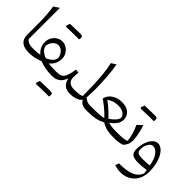

<svg xmlns="http://www.w3.org/2000/svg" viewBox="0 -1561 2652 2652"><g transform="rotate(45 1326.5 -235.0)"><path d="M112.5 -742.5 33.3 -690.6Q44.5 -626.7 50.2 -548Q56 -469.2 56 -376.2V-161.3Q56 -118.7 68.7 -88.3Q81.4 -57.9 105.9 -38.3Q130.3 -18.7 165.4 -9.4Q200.5 0 245.1 0H245.6V-82.9H245.1Q187 -82.9 157.1 -97.2Q127.1 -111.5 112.5 -134.9Z M465.3 -365.5Q493.1 -365.5 519 -349.2Q544.8 -332.9 563.1 -304.3Q581.5 -275.6 587.2 -238.2Q580.4 -192.5 546.9 -162.1Q513.5 -131.6 465.1 -113.3Q416.8 -131.6 383.7 -162Q350.5 -192.5 344.2 -238.2Q349.8 -275.6 368 -304.3Q386.2 -333 411.9 -349.2Q437.7 -365.5 465.3 -365.5ZM465.5 -440.5Q424.3 -440.5 386.3 -417.7Q348.3 -394.9 324.1 -355.2Q299.8 -315.5 299.8 -264.9Q299.8 -209.4 321.2 -167Q342.6 -124.6 379.9 -94.3Q348.9 -87.7 314 -85.3Q279.1 -82.9 245.6 -82.9Q237.8 -82.9 233.9 -75.3Q230 -67.6 230 -51V-31.9Q230 -15.3 233.9 -7.6Q237.8 0 245.6 0Q303.1 0 354.3 -11.5Q405.6 -23 454.8 -43Q504.7 -23.5 563.5 -11.7Q622.3 0 694.1 0H694.6V-82.9H694.1Q651.7 -82.9 614.7 -84.9Q577.6 -86.8 545.2 -90.8Q585.7 -121.6 608.7 -165.4Q631.6 -209.2 631.6 -267Q631.6 -316.6 607.4 -355.9Q583.1 -395.2 545.3 -417.9Q507.4 -440.5 465.5 -440.5ZM557.8 -622.3Q573.3 -622.3 583.2 -622.3Q593 -622.3 598.9 -622.3Q604.7 -622.3 608.1 -622.2Q610.3 -631.2 611.2 -641.2Q612.1 -651.2 612.1 -658.4Q612.1 -677.5 600.5 -684Q589 -690.4 553.7 -690.4Q519.3 -681 484.8 -670.9Q450.3 -660.7 416.2 -650.6Q382 -640.5 348.1 -630.1Q351.5 -626.9 354.7 -623.6Q358 -620.4 361.2 -617.3Q392.3 -618.6 425.8 -619.8Q459.4 -621.1 492.9 -621.7Q526.4 -622.3 557.8 -622.3ZM361.2 -617.3Q393.5 -629.1 425.6 -641Q457.7 -652.9 489.8 -665.5Q521.9 -678 553.7 -690.4Q544.1 -690.4 524.1 -690.1Q504.1 -689.7 477.9 -688.9Q451.7 -688 422.8 -687.3Q393.9 -686.6 366.8 -685.5Q362 -671.9 357.4 -658.3Q352.9 -644.7 348.1 -630.1Q351.5 -626.9 354.7 -623.6Q358 -620.4 361.2 -617.3Z M821.9 229.6Q837.4 229.6 847.2 229.6Q857.1 229.7 862.9 229.7Q868.8 229.7 872.2 229.7Q874.4 220.8 875.2 210.7Q876.1 200.7 876.1 193.5Q876.1 174.4 864.6 168Q853 161.5 817.8 161.5Q783.3 170.9 748.8 181.1Q714.4 191.2 680.2 201.4Q646 211.5 612.1 221.8Q615.6 225.1 618.8 228.3Q622 231.5 625.3 234.7Q656.3 233.4 689.9 232.1Q723.4 230.9 756.9 230.3Q790.5 229.6 821.9 229.6ZM625.3 234.7Q657.6 222.8 689.7 210.9Q721.8 199.1 753.8 186.5Q785.9 173.9 817.8 161.5Q808.1 161.5 788.1 161.9Q768.1 162.2 741.9 163.1Q715.8 163.9 686.8 164.6Q657.9 165.3 630.8 166.5Q626 180.1 621.5 193.7Q616.9 207.3 612.1 221.8Q615.6 225.1 618.8 228.3Q622 231.5 625.3 234.7ZM694.8 0Q769.4 0 815.1 -34.3Q860.8 -68.7 883.3 -137.2Q899.4 -67.5 939 -33.7Q978.6 0 1048.5 0H1049V-82.9H1048.5Q984.1 -82.9 952.3 -113Q920.6 -143 920.6 -194.8Q920.6 -214.2 922.1 -238.5Q923.6 -262.8 926.3 -290.9L873.2 -297.1Q862.6 -230.1 850.4 -188Q838.3 -145.9 819.9 -123Q801.4 -100.1 771.5 -91.5Q741.6 -82.9 694.8 -82.9Q687 -82.9 683.1 -75.3Q679.2 -67.6 679.2 -51V-31.9Q679.2 -15.3 683.1 -7.6Q687 0 694.8 0Z M1218 -744.3 1149.9 -700.2Q1169.3 -619.9 1179.5 -519.2Q1189.6 -418.6 1193.3 -311.5Q1196.9 -204.5 1196.9 -104.9Q1170.1 -92.2 1129.9 -87.5Q1089.7 -82.9 1048.8 -82.9Q1041 -82.9 1037.1 -75.3Q1033.2 -67.6 1033.2 -51V-31.9Q1033.2 -15.3 1037.1 -7.6Q1041 0 1048.8 0Q1100.6 0 1150.6 -14.6Q1200.7 -29.2 1233.4 -68.6Q1252.8 -32.9 1285.7 -16.4Q1318.6 0 1376.3 0H1376.8V-82.9H1376.3Q1353.1 -82.9 1333.6 -85.2Q1314.1 -87.5 1294 -97.1Q1273.9 -106.7 1248.6 -128.5Q1250.5 -163.8 1251.6 -198Q1252.8 -232.2 1253.7 -258.7Q1254.6 -285.3 1254.6 -297Q1254.6 -346.6 1252.2 -404.8Q1249.9 -462.9 1245.3 -523.1Q1240.8 -583.3 1233.9 -640.2Q1227.1 -697.1 1218 -744.3Z M1646.3 -359.9Q1683.3 -359.9 1714.6 -347.1Q1745.8 -334.4 1764.6 -313.5Q1783.4 -292.6 1783.4 -267.7Q1783.4 -239.3 1753.3 -204.7Q1723.3 -170.1 1670.9 -133.9Q1639.3 -166.3 1604.3 -199.3Q1569.4 -232.2 1535.7 -260.7Q1502 -289.2 1473.8 -307Q1509.5 -334.7 1550.9 -347.3Q1592.2 -359.9 1646.3 -359.9ZM1642 -429.7Q1583.5 -429.7 1535.1 -409.8Q1486.7 -389.9 1455.5 -354.7Q1424.3 -319.5 1416.9 -273.5Q1450.3 -253 1488.9 -222.9Q1527.5 -192.7 1563 -160.4Q1598.4 -128 1622.2 -99.4Q1595 -91.9 1538.7 -87.4Q1482.4 -82.9 1377 -82.9Q1369.5 -82.9 1365.4 -75.3Q1361.4 -67.7 1361.4 -51V-31.9Q1361.4 -15.2 1365.7 -7.6Q1370 0 1377 0Q1434.1 0 1477 -3.8Q1519.9 -7.5 1552.8 -14.9Q1585.7 -22.2 1612.7 -32.8Q1639.7 -43.5 1664.8 -57.7Q1700.9 -32 1755.2 -16Q1809.5 0 1896.6 0H1897.1V-82.9H1896.6Q1822.1 -82.9 1779.1 -87.9Q1736.1 -92.9 1716.2 -102.4Q1765.5 -136.9 1797.8 -179.7Q1830.2 -222.5 1830.2 -272.4Q1830.2 -320.6 1807 -355.9Q1783.7 -391.2 1741.5 -410.5Q1699.3 -429.7 1642 -429.7Z M2085.7 -552.7Q2101.2 -552.7 2111 -552.7Q2120.9 -552.6 2126.7 -552.6Q2132.6 -552.6 2136 -552.6Q2138.2 -561.5 2139 -571.6Q2139.9 -581.6 2139.9 -588.8Q2139.9 -607.9 2128.4 -614.3Q2116.8 -620.8 2081.6 -620.8Q2047.1 -611.4 2012.6 -601.2Q1978.2 -591.1 1944 -580.9Q1909.9 -570.8 1875.9 -560.5Q1879.4 -557.2 1882.6 -554Q1885.8 -550.8 1889.1 -547.6Q1920.1 -548.9 1953.7 -550.2Q1987.2 -551.4 2020.8 -552.1Q2054.3 -552.7 2085.7 -552.7ZM1889.1 -547.6Q1921.4 -559.5 1953.5 -571.4Q1985.6 -583.2 2017.6 -595.8Q2049.7 -608.4 2081.6 -620.8Q2071.9 -620.8 2051.9 -620.4Q2031.9 -620.1 2005.7 -619.2Q1979.6 -618.4 1950.6 -617.7Q1921.7 -617 1894.6 -615.8Q1889.8 -602.2 1885.3 -588.6Q1880.7 -575 1875.9 -560.5Q1879.4 -557.2 1882.6 -554Q1885.8 -550.8 1889.1 -547.6ZM1897 0H1909.3Q1960 0 1996.3 -5.1Q2032.7 -10.3 2069.9 -23.7Q2099.6 -59.1 2111.4 -88.3Q2123.2 -117.4 2123.2 -161.7Q2123.2 -193.9 2116.2 -239.5Q2109.1 -285.2 2097.5 -331.4Q2086 -377.7 2072.5 -411.3L2003 -347.5Q2036.3 -275.6 2052.7 -215.1Q2069 -154.6 2072.7 -105.1Q2050.2 -93 2006.9 -88Q1963.7 -82.9 1915.7 -82.9H1897Q1889.2 -82.9 1885.3 -75.3Q1881.4 -67.6 1881.4 -51V-31.9Q1881.4 -15.3 1885.3 -7.6Q1889.2 0 1897 0Z M2529.6 -80.7Q2496.7 -76.7 2460.3 -75.3Q2423.8 -73.9 2392.3 -73.9Q2329.5 -73.9 2304.5 -89.6Q2279.4 -105.3 2279.4 -148.3Q2279.4 -190.8 2292.3 -226.2Q2305.3 -261.6 2326.9 -282.8Q2348.5 -304.1 2374.7 -304.1Q2427.3 -304.1 2470.7 -245.4Q2514.2 -186.7 2529.6 -80.7ZM2307.2 273.6Q2369.4 273.6 2420.7 253Q2472 232.3 2509.3 194.1Q2546.7 155.8 2567 102.7Q2587.3 49.5 2587.3 -15.9Q2587.3 -94.9 2571.9 -161.5Q2556.5 -228.1 2529.4 -276.9Q2502.3 -325.7 2467.8 -352.6Q2433.2 -379.5 2394.6 -379.5Q2363.2 -379.5 2334.9 -358.8Q2306.7 -338.1 2285 -301.7Q2263.4 -265.3 2251.1 -216.9Q2238.7 -168.4 2238.7 -112.4Q2238.7 -45.7 2272.6 -19.8Q2306.4 6.1 2382.6 6.1Q2423.6 6.1 2465.2 2.6Q2506.7 -0.9 2544.9 -7.6Q2547.6 9.6 2549.3 23.9Q2551.1 38.2 2551.5 55.8Q2519 132.7 2437.3 166.3Q2355.6 199.9 2208.6 198.9L2189.9 252.5Q2209.2 258.8 2228.8 263.6Q2248.4 268.4 2268.4 271Q2288.4 273.6 2307.2 273.6Z"/></g></svg>

Font: Pinar-VF-FD
Style: Regular
Weight: 300
Designer: Amin Abedi
Version: Version 3.0